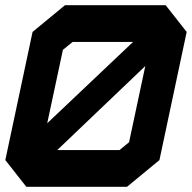

<svg xmlns="http://www.w3.org/2000/svg" viewBox="-28 -720 739 740"><path d="M73.5 0 -7.5 -103 97.5 -597 222.5 -700H610.5L691.5 -597L586.5 -103L461.5 0ZM154 -245 485 -558.5H252L214.5 -528ZM192.5 -141.5H432.5L469.5 -172L532 -465.5Z"/></svg>

Font: Tourney Expanded Black
Style: Italic
Weight: 900
Width: 7
Italic angle: -12°
Designer: Tyler Finck
Foundry: Etcetera Type Co
Version: Version 1.010; ttfautohint (v1.8.3)